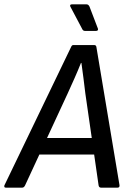

<svg xmlns="http://www.w3.org/2000/svg" viewBox="-47 -862 599 882"><path d="M-20 0Q-25 0 -26.5 -2.5Q-28 -5 -27 -10L279 -645Q283 -655 289 -655H386Q395 -655 396 -645L502 -11Q503 0 493 0H417Q408 0 406 -10L345 -433Q341 -466 336.5 -502Q332 -538 327 -573H325Q311 -538 295.5 -503Q280 -468 264 -433L68 -10Q63 0 55 0ZM118 -152 148 -228H393L401 -152ZM343 -720Q334 -720 330 -730L276 -832Q274 -837 276 -839.5Q278 -842 283 -842H351Q359 -842 364 -832L403 -730Q405 -720 394 -720Z"/></svg>

Font: Sofia Sans Semi Condensed Medium
Style: Italic
Weight: 500
Italic angle: -9°
Version: Version 4.100